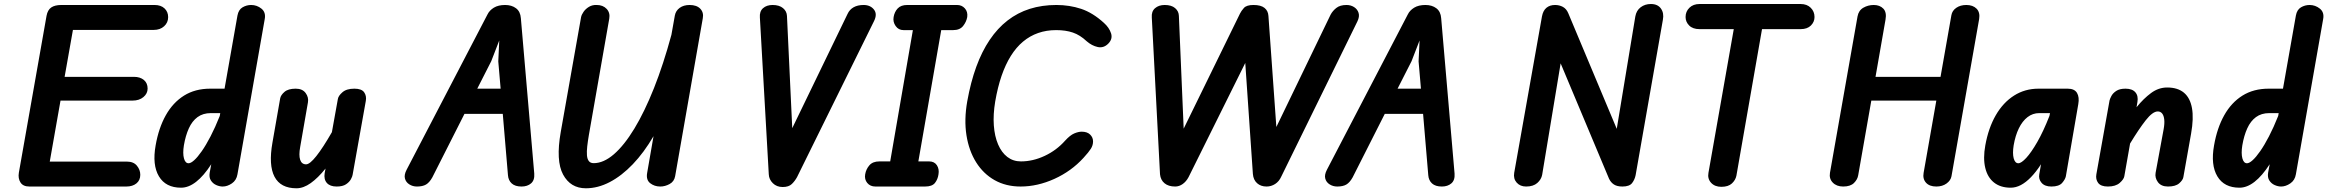

<svg xmlns="http://www.w3.org/2000/svg" viewBox="-20 -954 11903 982"><path d="M130 0Q98 0 84.8 -20.8Q71.5 -41.5 76.5 -71L218 -873Q223.5 -903 242 -915.8Q260.5 -928.5 294 -928.5H770.5Q803 -928.5 821.5 -911Q840 -893.5 840 -866.5Q840 -838.5 819.5 -819.8Q799 -801 766.5 -801H353L310.5 -561H665Q696.5 -561 715.8 -545Q735 -529 735 -501Q735 -475.5 713.5 -457.5Q692 -439.5 658 -439.5H289.5L234.5 -127.5H629Q663 -127.5 680.2 -106.5Q697.5 -85.5 697.5 -60Q697.5 -32 677.8 -16Q658 0 626.5 0Z M906 6Q827.5 6 792.8 -52.2Q758 -110.5 776 -210.5Q791.5 -299.5 828 -364.5Q864.5 -429.5 921.2 -465Q978 -500.5 1055 -500.5H1128.5L1194.5 -874.5Q1200 -904.5 1220.5 -916.5Q1241 -928.5 1264.5 -928.5Q1294 -928.5 1317.2 -909.8Q1340.5 -891 1334 -856.5L1194.5 -62.5Q1189.5 -32 1166 -16Q1142.5 0 1119 0Q1103 0 1086 -7.5Q1069 -15 1058.8 -30.8Q1048.5 -46.5 1052.5 -71L1060.5 -114Q1022 -54.5 983.2 -24.2Q944.5 6 906 6ZM944.5 -119Q956 -119 973.2 -134.5Q990.5 -150 1012 -180.8Q1033.5 -211.5 1057 -256.8Q1080.5 -302 1104 -361L1106.5 -375.5H1058.5Q1018 -375.5 990.2 -355Q962.5 -334.5 945.8 -297.5Q929 -260.5 920.5 -210.5Q914 -169.5 920.8 -144.2Q927.5 -119 944.5 -119Z M1496.5 9Q1415 9 1384 -50.2Q1353 -109.5 1373.5 -225L1413 -451Q1416 -467.5 1435 -484Q1454 -500.5 1492.5 -500.5Q1527 -500.5 1543.2 -478.2Q1559.5 -456 1555 -430.5L1515.5 -203.5Q1507.5 -160 1515.2 -136.8Q1523 -113.5 1545.5 -113.5Q1564.5 -113.5 1598 -155.8Q1631.5 -198 1677.5 -278L1708 -447.5Q1710.5 -464 1731.5 -482.2Q1752.5 -500.5 1792.5 -500.5Q1829.5 -500.5 1842.5 -482Q1855.5 -463.5 1851 -438L1783.5 -60Q1782.5 -52 1774.8 -37.5Q1767 -23 1749.8 -11.5Q1732.5 0 1702 0Q1668 0 1651.8 -18.2Q1635.5 -36.5 1640.5 -68.5L1645 -92Q1606.5 -44 1569.2 -17.5Q1532 9 1496.5 9Z M2112.5 0Q2091 0 2073.8 -10.8Q2056.5 -21.5 2051.2 -40.5Q2046 -59.5 2059.5 -85.5L2473.5 -880.5Q2483.5 -901 2506 -914.8Q2528.5 -928.5 2563.5 -928.5Q2597 -928.5 2619.2 -911.8Q2641.5 -895 2644 -861L2712.5 -66Q2715 -32.5 2696.2 -16.2Q2677.5 0 2647.5 0Q2614.5 0 2597.2 -15.8Q2580 -31.5 2578 -58L2551.5 -371.5H2355.5L2191 -46.5Q2176.5 -20.5 2159 -10.2Q2141.5 0 2112.5 0ZM2421 -500.5H2540.5L2528.5 -640L2533.5 -747L2492.5 -641Z M2976.5 9Q2898 9 2860 -61.2Q2822 -131.5 2848 -279L2952 -866.5Q2954.5 -879 2964.8 -893.8Q2975 -908.5 2992.2 -919Q3009.5 -929.5 3032 -928.5Q3064 -928.5 3082.8 -908.5Q3101.5 -888.5 3096 -858L2992 -264.5Q2986.5 -232.5 2983.5 -206Q2980.5 -179.5 2982 -160Q2983.5 -140.5 2991.8 -130Q3000 -119.5 3016.5 -119.5Q3067 -119.5 3119.8 -165Q3172.5 -210.5 3224.5 -296.2Q3276.5 -382 3324.8 -503.2Q3373 -624.5 3414 -776L3431.5 -874.5Q3436 -899 3456.2 -913.8Q3476.5 -928.5 3507 -928.5Q3543.5 -928.5 3561.8 -909.2Q3580 -890 3574.5 -860.5L3433 -52.5Q3428 -25.5 3404.8 -12.8Q3381.5 0 3357 0Q3327 0 3305.2 -17.2Q3283.5 -34.5 3290 -70L3322.5 -257.5Q3273.5 -173.5 3216.5 -114Q3159.5 -54.5 3098.8 -22.8Q3038 9 2976.5 9Z M3983 2.5Q3952.5 2.5 3932.8 -17Q3913 -36.5 3912 -62.5L3866.5 -864Q3864 -895.5 3882.5 -912Q3901 -928.5 3931.5 -928.5Q3965.5 -928.5 3984.8 -912.5Q4004 -896.5 4005 -872.5L4032 -298.5L4315 -883Q4325 -905 4345.8 -916.8Q4366.5 -928.5 4397 -928.5Q4431.5 -928.5 4450 -905Q4468.5 -881.5 4449.5 -844.5L4056.5 -48Q4045.5 -28 4029.8 -12.8Q4014 2.5 3983 2.5Z M4457.5 0Q4430.5 0 4415.5 -18.5Q4400.5 -37 4405 -62.5Q4409.5 -89 4426.8 -108.8Q4444 -128.5 4478 -128.5H4533L4649 -800H4601Q4575.5 -800 4560.8 -821Q4546 -842 4550.5 -867Q4555 -893.5 4571.5 -911Q4588 -928.5 4620 -928.5H4875Q4899.5 -928.5 4915 -911Q4930.5 -893.5 4927 -867Q4922.5 -842 4905.8 -821Q4889 -800 4855 -800H4794L4677 -128.5H4732Q4759 -128.5 4771.8 -108.8Q4784.5 -89 4780 -62.5Q4776.5 -37 4762 -18.5Q4747.5 0 4711.5 0Z M5200 0Q5125 0 5067.2 -32.5Q5009.5 -65 4972.5 -124Q4935.5 -183 4923 -262.5Q4910.5 -342 4927 -435.5Q4944.5 -533.5 4973.2 -612.2Q5002 -691 5042 -750.2Q5082 -809.5 5133.2 -849.2Q5184.5 -889 5247 -908.8Q5309.5 -928.5 5383 -928.5Q5450 -928.5 5509.5 -908.8Q5569 -889 5626 -837Q5653 -813 5662.5 -783.8Q5672 -754.5 5648 -730.5Q5624.5 -707 5594.5 -713.5Q5564.5 -720 5538 -743Q5504 -775 5467.2 -787.5Q5430.5 -800 5382 -800Q5332 -800 5289.8 -785.2Q5247.5 -770.5 5212.5 -741.2Q5177.5 -712 5150 -668Q5122.5 -624 5102.5 -565.8Q5082.5 -507.5 5070 -434.5Q5059 -368.5 5063 -312.8Q5067 -257 5084.8 -215.5Q5102.5 -174 5132.2 -151.2Q5162 -128.5 5201.5 -128.5Q5263 -128.5 5323.2 -156.8Q5383.5 -185 5427.5 -234.5Q5453 -262.5 5474.2 -271.5Q5495.5 -280.5 5512.5 -280.5Q5540.5 -280.5 5555.5 -265.8Q5570.5 -251 5570.5 -231Q5570.5 -211 5559.5 -193.5Q5548.5 -176 5521.5 -146.5Q5459.5 -78.5 5373 -39.2Q5286.5 0 5200 0Z M5990.5 0Q5956 0 5936 -16.8Q5916 -33.5 5913 -62.5L5871 -864Q5868.5 -895.5 5887.5 -912Q5906.5 -928.5 5937 -928.5Q5971.5 -928.5 5990.2 -912.5Q6009 -896.5 6009.5 -872.5L6034 -296L6322 -884.5Q6328.5 -898 6342 -913.2Q6355.5 -928.5 6391 -928.5Q6429 -928.5 6447.5 -913.5Q6466 -898.5 6467.5 -872.5L6508 -304.5L6785.5 -879Q6795.5 -898 6814.5 -913.2Q6833.5 -928.5 6867 -928.5Q6888.5 -928.5 6905.5 -917.8Q6922.5 -907 6928.5 -888.2Q6934.5 -869.5 6922.5 -844.5L6533 -50.5Q6522 -26 6501.8 -13Q6481.5 0 6458 0Q6428.5 0 6409.5 -17Q6390.5 -34 6388 -64L6349 -632L6059 -48Q6047 -25.5 6029 -12.8Q6011 0 5990.5 0Z M6819.5 0Q6798 0 6780.8 -10.8Q6763.5 -21.5 6758.2 -40.5Q6753 -59.5 6766.5 -85.5L7180.5 -880.5Q7190.5 -901 7213 -914.8Q7235.5 -928.5 7270.5 -928.5Q7304 -928.5 7326.2 -911.8Q7348.5 -895 7351 -861L7419.5 -66Q7422 -32.5 7403.2 -16.2Q7384.5 0 7354.5 0Q7321.5 0 7304.2 -15.8Q7287 -31.5 7285 -58L7258.5 -371.5H7062.5L6898 -46.5Q6883.5 -20.5 6866 -10.2Q6848.5 0 6819.5 0ZM7128 -500.5H7247.5L7235.5 -640L7240.5 -747L7199.5 -641Z M7785.5 0Q7755 0 7737.2 -20Q7719.5 -40 7724.5 -70L7866.5 -870Q7872 -899.5 7889.2 -914Q7906.5 -928.5 7933.5 -928.5Q7955.5 -928.5 7973.5 -918.8Q7991.5 -909 8001 -886.5L8249 -295L8344 -870Q8349.5 -900.5 8371.5 -917Q8393.5 -933.5 8423.5 -933.5Q8458.5 -933.5 8475 -910.2Q8491.5 -887 8485 -853L8345.5 -58Q8341 -35.5 8327.5 -17.8Q8314 0 8278 0Q8250.5 0 8234.5 -10.5Q8218.5 -21 8209.5 -40L7962 -630L7867.5 -60Q7863 -36 7842.5 -18Q7822 0 7785.5 0Z M8784 1.5Q8750.5 1.5 8731.5 -19.2Q8712.5 -40 8718 -70L8847.5 -805H8672.5Q8638 -805 8619.5 -823.5Q8601 -842 8601 -867Q8601 -895 8620.5 -914.2Q8640 -933.5 8672.5 -933.5H9189.5Q9222 -933.5 9241.2 -914.2Q9260.5 -895 9260.5 -867Q9260.5 -842 9242 -823.5Q9223.5 -805 9189.5 -805H8992L8861 -55.5Q8856.5 -33 8838 -15.8Q8819.5 1.5 8784 1.5Z M9407 0Q9373.5 0 9354 -20Q9334.5 -40 9339.5 -70L9480.5 -870Q9486 -900.5 9510.2 -914.5Q9534.5 -928.5 9563.5 -928.5Q9594.5 -928.5 9612.5 -909.8Q9630.5 -891 9623.5 -853L9572.5 -561H9905L9960.5 -876Q9964.5 -899.5 9985.5 -914Q10006.5 -928.5 10037 -928.5Q10070.5 -928.5 10089.2 -909.8Q10108 -891 10102.5 -856.5L9961 -52.5Q9957 -31 9935.8 -15.5Q9914.5 0 9883.5 0Q9848.5 0 9830.8 -19.5Q9813 -39 9818.5 -70L9883.5 -439.5H9551L9484 -58Q9480.5 -36 9462.2 -18Q9444 0 9407 0Z M10264 6Q10212 6 10178.8 -20.2Q10145.5 -46.5 10133.8 -95.2Q10122 -144 10134 -210.5Q10150 -299.5 10187.5 -364.5Q10225 -429.5 10280.8 -465Q10336.5 -500.5 10406 -500.5H10555.5Q10590 -500.5 10603 -478.8Q10616 -457 10609.5 -421L10546 -52.5Q10543 -37 10527 -18.5Q10511 0 10472 0Q10438 0 10421.8 -19Q10405.5 -38 10410 -62.5L10419 -114Q10393.5 -74.5 10367.5 -47.8Q10341.5 -21 10315.8 -7.5Q10290 6 10264 6ZM10303 -119Q10318 -119 10343.5 -146.5Q10369 -174 10400 -228Q10431 -282 10462 -361L10465 -375.5H10410Q10376.5 -375.5 10350 -355Q10323.5 -334.5 10305.5 -297.5Q10287.5 -260.5 10279 -210.5Q10272.5 -169.5 10279.2 -144.2Q10286 -119 10303 -119Z M10761 0Q10725 0 10711.2 -18.5Q10697.5 -37 10702 -62.5L10769.5 -440.5Q10771.5 -449 10779 -463.2Q10786.5 -477.5 10803.8 -489Q10821 -500.5 10851 -500.5Q10885.5 -500.5 10901.5 -482Q10917.5 -463.5 10912 -432L10907.5 -405.5Q10943.5 -450 10981.8 -478.2Q11020 -506.5 11064 -506.5Q11118 -506.5 11149.8 -480Q11181.5 -453.5 11191 -401.2Q11200.5 -349 11186.5 -270.5L11147 -48Q11144.5 -33 11125.8 -16.5Q11107 0 11068.5 0Q11033.5 0 11017 -22.2Q11000.5 -44.5 11005 -70L11046 -292.5Q11051.5 -322.5 11049.2 -342.8Q11047 -363 11038.5 -373.5Q11030 -384 11016 -384Q10990 -384 10954.5 -338.8Q10919 -293.5 10874.5 -220L10845 -52.5Q10842.5 -37 10821.5 -18.5Q10800.5 0 10761 0Z M11434 6Q11355.5 6 11320.8 -52.2Q11286 -110.5 11304 -210.5Q11319.5 -299.5 11356 -364.5Q11392.5 -429.5 11449.2 -465Q11506 -500.5 11583 -500.5H11656.5L11722.5 -874.5Q11728 -904.5 11748.5 -916.5Q11769 -928.5 11792.5 -928.5Q11822 -928.5 11845.2 -909.8Q11868.5 -891 11862 -856.5L11722.5 -62.5Q11717.5 -32 11694 -16Q11670.5 0 11647 0Q11631 0 11614 -7.5Q11597 -15 11586.8 -30.8Q11576.5 -46.5 11580.5 -71L11588.5 -114Q11550 -54.5 11511.2 -24.2Q11472.5 6 11434 6ZM11472.5 -119Q11484 -119 11501.2 -134.5Q11518.5 -150 11540 -180.8Q11561.5 -211.5 11585 -256.8Q11608.5 -302 11632 -361L11634.5 -375.5H11586.5Q11546 -375.5 11518.2 -355Q11490.5 -334.5 11473.8 -297.5Q11457 -260.5 11448.5 -210.5Q11442 -169.5 11448.8 -144.2Q11455.5 -119 11472.5 -119Z"/></svg>

Font: Edu AU VIC WA NT Hand
Style: Bold
Weight: 700
Version: Version 1.001